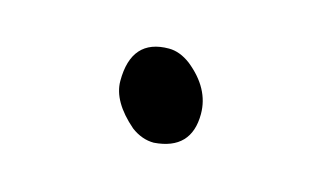

<svg xmlns="http://www.w3.org/2000/svg" viewBox="-38 -540 576 342"><g transform="rotate(15 250.0 -369.5)"><path d="M258 -285Q236 -285 216 -300Q172 -338 172 -376Q172 -454 241 -454Q261 -454 281 -439Q326 -403 326 -356Q326 -290 258 -285Z"/></g></svg>

Font: LXGW WenKai Mono TC Light
Style: Regular
Weight: 300
Designer: LXGW / Fontworks Inc.
Foundry: LXGW / Fontworks Inc.
Version: Version 1.330